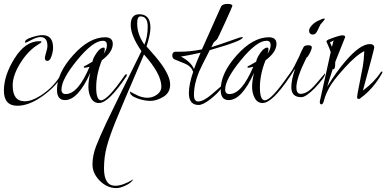

<svg xmlns="http://www.w3.org/2000/svg" viewBox="-23 -514 1980 984"><path d="M249 -269Q249 -251 241 -226.5Q233 -202 220 -202Q207 -202 207 -217Q207 -223 213 -244Q220 -265 220 -279Q220 -324 184 -324Q166 -324 138.5 -309.5Q111 -295 108 -295Q105 -295 105 -298Q105 -312 139.5 -323Q174 -334 195 -334Q249 -334 249 -269ZM66 28Q-3 28 -3 -50Q-3 -128 52 -215.5Q107 -303 179 -303Q190 -303 190 -299.5Q190 -296 170 -284Q121 -254 81.5 -191Q42 -128 42 -76Q42 5 103 5Q140 5 185 -24Q247 -64 283 -121Q292 -136 297 -136L299 -134Q299 -130 290 -117Q254 -62 188.5 -17Q123 28 66 28Z M623 -120Q533 14 484 14Q457 14 443.5 -11.5Q430 -37 430 -68.5Q430 -100 440 -141Q377 -1 310 -1Q269 -1 269 -54Q269 -139 351.5 -231Q434 -323 516 -323Q555 -323 555 -289Q555 -247 499 -205Q470 -133 470 -66.5Q470 0 495 0Q528 0 615 -126Q621 -134 624 -134Q627 -134 627 -129.5Q627 -125 623 -120ZM509 -239Q525 -261 525 -283Q525 -305 504 -305Q454 -305 373 -206.5Q292 -108 292 -55Q292 -32 314 -32Q377 -32 436 -172Q418 -167 412 -167Q406 -167 406 -170Q406 -175 420 -180L451 -198Q453 -215 472 -242.5Q491 -270 508 -270Q514 -270 514 -262Q514 -254 509 -239Z M805 -184Q849 -122 849 -80.5Q849 -39 814.5 -18Q780 3 747.5 3Q715 3 679 -10.5Q643 -24 643 -43L644 -46Q643 -45 646 -43Q653 -39 679.5 -26Q706 -13 732.5 -13Q759 -13 781.5 -29Q804 -45 804 -70Q804 -135 715 -235Q602 28 570.5 105.5Q539 183 524.5 236.5Q510 290 510 349Q510 438 568 438Q606 438 660 405Q650 423 621.5 436.5Q593 450 574 450Q526 450 488.5 412.5Q451 375 451 329Q451 283 469.5 235Q488 187 522 115Q556 43 702 -252Q647 -331 647 -386Q647 -441 691 -441Q748 -441 748 -372Q748 -338 728 -276Q780 -219 805 -184ZM717 -285Q734 -325 734 -377.5Q734 -430 697 -430Q680 -430 680 -394Q680 -338 717 -285Z M1221 -322Q1221 -305 1052 -257Q1007 -170 997 -146Q971 -84 971 -27Q971 6 993 6Q1020 6 1064 -32L1109 -71Q1112 -71 1112 -68Q1112 -65 1109 -59Q1093 -35 1055 -5.5Q1017 24 995 24Q945 24 945 -37Q945 -81 967 -146Q957 -174 927 -187Q918 -191 900 -198Q882 -205 871 -210Q860 -215 860 -230.5Q860 -246 874 -249H901Q953 -249 1012 -261L1108 -476Q1115 -494 1141.5 -494Q1168 -494 1168 -484Q1168 -481 1130.5 -398.5Q1093 -316 1089 -312L1072 -296L1060 -272Q1084 -279 1206 -322Q1216 -324 1218.5 -324Q1221 -324 1221 -322ZM1005 -244Q949 -231 904 -224Q956 -197 971 -160Q981 -188 1005 -244Z M1462 -120Q1372 14 1323 14Q1296 14 1282.5 -11.5Q1269 -37 1269 -68.5Q1269 -100 1279 -141Q1216 -1 1149 -1Q1108 -1 1108 -54Q1108 -139 1190.5 -231Q1273 -323 1355 -323Q1394 -323 1394 -289Q1394 -247 1338 -205Q1309 -133 1309 -66.5Q1309 0 1334 0Q1367 0 1454 -126Q1460 -134 1463 -134Q1466 -134 1466 -129.5Q1466 -125 1462 -120ZM1348 -239Q1364 -261 1364 -283Q1364 -305 1343 -305Q1293 -305 1212 -206.5Q1131 -108 1131 -55Q1131 -32 1153 -32Q1216 -32 1275 -172Q1257 -167 1251 -167Q1245 -167 1245 -170Q1245 -175 1259 -180L1290 -198Q1292 -215 1311 -242.5Q1330 -270 1347 -270Q1353 -270 1353 -262Q1353 -254 1348 -239Z M1641 -137Q1643 -137 1643 -135Q1643 -118 1588 -60Q1544 -16 1521 -16Q1470 -16 1470 -67Q1470 -105 1490 -163L1472 -135Q1459 -113 1454 -113Q1452 -113 1452 -118.5Q1452 -124 1467 -144Q1482 -164 1511 -226Q1519 -247 1533 -273Q1538 -282 1556.5 -282Q1575 -282 1575 -272Q1575 -262 1565 -242Q1555 -222 1548 -219Q1496 -115 1496 -66Q1496 -33 1518 -33Q1554 -33 1597 -85Q1615 -106 1619 -110.5Q1623 -115 1627 -120Q1631 -125 1634 -128Q1639 -133 1641 -137ZM1619 -388 1604 -357Q1595 -337 1581 -337Q1561 -337 1561 -358Q1561 -368 1574.5 -383.5Q1588 -399 1610 -409Q1632 -419 1637 -419Q1642 -419 1642 -416.5Q1642 -414 1619 -388Z M1616 6 1672 -247Q1668 -261 1650 -301Q1650 -308 1667 -314Q1717 -333 1731.5 -333Q1746 -333 1746 -324Q1709 -232 1695 -196Q1695 -193 1695 -190Q1695 -159 1686 -159Q1684 -159 1683 -162Q1662 -99 1654 -70Q1700 -145 1748 -201Q1823 -288 1872 -288Q1895 -288 1895 -270Q1895 -263 1837 -50Q1895 -93 1927 -142Q1932 -148 1934.5 -148Q1937 -148 1937 -145Q1937 -142 1934 -137Q1890 -59 1827 -13Q1822 -7 1814.5 -7Q1807 -7 1807 -16Q1807 -25 1819 -84Q1831 -143 1836.5 -174Q1842 -205 1844 -252Q1803 -232 1743 -166Q1683 -100 1663.5 -63Q1644 -26 1638.5 -2.5Q1633 21 1624.5 21Q1616 21 1616 8ZM1687 -307Q1682 -303 1668 -297L1678 -274Z"/></svg>

Font: Ruthie
Style: Regular
Weight: 400
Designer: Robert E. Leuschke
Foundry: Robert E. Leuschke
Version: Version 1.003